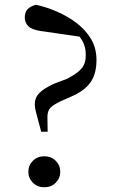

<svg xmlns="http://www.w3.org/2000/svg" viewBox="-20 -773 483 806"><path d="M166 13Q137 13 118 -6Q99 -25 99 -52Q99 -79 118 -98Q137 -117 166 -117Q195 -117 214 -98Q233 -79 233 -52Q233 -25 214 -6Q195 13 166 13ZM385 -521Q385 -463 360 -427.5Q335 -392 282 -369L239 -350Q203 -333 191.5 -320.5Q180 -308 179 -284L180 -220H153L142 -261Q135 -288 130.5 -304.5Q126 -321 126 -335Q126 -363 145 -382.5Q164 -402 208 -422L261 -442Q306 -465 323.5 -487Q341 -509 340 -544Q340 -586 315 -617.5Q290 -649 236 -681L344 -615L149 -643Q112 -649 98 -664Q84 -679 84 -699Q84 -722 96 -734.5Q108 -747 131 -753Q173 -744 217.5 -725Q262 -706 300 -677.5Q338 -649 361.5 -610.5Q385 -572 385 -521Z"/></svg>

Font: Noto Serif SC ExtraLight Medium
Style: Regular
Weight: 500
Version: Version 2.002-H1;hotconv 1.1.0;makeotfexe 2.6.0